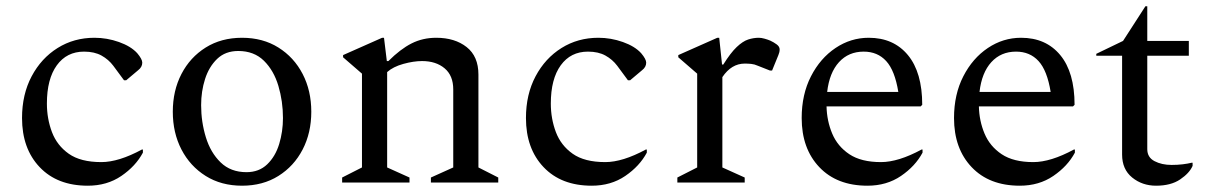

<svg xmlns="http://www.w3.org/2000/svg" viewBox="-20 -580 3839 610"><path d="M259 10Q162 10 106 -49Q50 -108 50 -205Q50 -280 80.5 -337.5Q111 -395 163 -427.5Q215 -460 280 -460Q320 -460 358 -446.5Q396 -433 416 -411Q432 -392 432 -381Q432 -367 419 -357L381 -325H374L340 -371Q325 -391 302.5 -403.5Q280 -416 247 -416Q192 -416 160.5 -372.5Q129 -329 129 -251Q129 -203 145 -160.5Q161 -118 198.5 -91.5Q236 -65 302 -65Q357 -65 431 -105H434V-95Q411 -52 365.5 -21Q320 10 259 10Z M749 10Q683 10 633.5 -21Q584 -52 556.5 -105Q529 -158 529 -225Q529 -292 556.5 -345Q584 -398 633.5 -429Q683 -460 749 -460Q815 -460 864.5 -429Q914 -398 941.5 -345Q969 -292 969 -225Q969 -158 941.5 -105Q914 -52 864.5 -21Q815 10 749 10ZM763 -33Q803 -33 829 -58Q855 -83 867 -122.5Q879 -162 879 -205Q879 -258 864.5 -307Q850 -356 818.5 -387Q787 -418 737 -418Q696 -418 670 -393Q644 -368 631.5 -329Q619 -290 619 -246Q619 -193 634 -144Q649 -95 681 -64Q713 -33 763 -33Z M1067 0V-16L1130 -48V-346L1070 -398V-405L1194 -460H1200L1209 -386H1214Q1252 -424 1287.5 -442Q1323 -460 1366 -460Q1425 -460 1462.5 -430.5Q1500 -401 1500 -343V-48L1563 -16V0H1349V-16L1420 -48V-296Q1420 -340 1392.5 -363Q1365 -386 1321 -386Q1294 -386 1261.5 -377Q1229 -368 1210 -351V-48L1281 -16V0Z M1860 10Q1763 10 1707 -49Q1651 -108 1651 -205Q1651 -280 1681.5 -337.5Q1712 -395 1764 -427.5Q1816 -460 1881 -460Q1921 -460 1959 -446.5Q1997 -433 2017 -411Q2033 -392 2033 -381Q2033 -367 2020 -357L1982 -325H1975L1941 -371Q1926 -391 1903.5 -403.5Q1881 -416 1848 -416Q1793 -416 1761.5 -372.5Q1730 -329 1730 -251Q1730 -203 1746 -160.5Q1762 -118 1799.5 -91.5Q1837 -65 1903 -65Q1958 -65 2032 -105H2035V-95Q2012 -52 1966.5 -21Q1921 10 1860 10Z M2132 0V-16L2195 -48V-346L2135 -398V-405L2259 -460H2265L2274 -375H2278Q2301 -412 2320.5 -430.5Q2340 -449 2357 -454.5Q2374 -460 2391 -460Q2399 -460 2409.5 -457Q2420 -454 2427 -451Q2438 -446 2447.5 -439Q2457 -432 2457 -423Q2457 -414 2453 -405L2433 -356H2426L2388 -371Q2377 -376 2366.5 -377Q2356 -378 2346 -378Q2304 -378 2275 -335V-48L2346 -16V0Z M2736 10Q2639 10 2583 -49Q2527 -108 2527 -205Q2527 -280 2556.5 -337.5Q2586 -395 2634.5 -427.5Q2683 -460 2740 -460Q2819 -460 2864.5 -405Q2910 -350 2910 -247L2905 -242H2606Q2607 -196 2624 -155.5Q2641 -115 2678.5 -90Q2716 -65 2779 -65Q2834 -65 2908 -105H2911V-95Q2888 -52 2842.5 -21Q2797 10 2736 10ZM2724 -416Q2676 -416 2645.5 -382.5Q2615 -349 2608 -288H2834Q2823 -356 2795.5 -386Q2768 -416 2724 -416Z M3220 10Q3123 10 3067 -49Q3011 -108 3011 -205Q3011 -280 3040.5 -337.5Q3070 -395 3118.5 -427.5Q3167 -460 3224 -460Q3303 -460 3348.5 -405Q3394 -350 3394 -247L3389 -242H3090Q3091 -196 3108 -155.5Q3125 -115 3162.5 -90Q3200 -65 3263 -65Q3318 -65 3392 -105H3395V-95Q3372 -52 3326.5 -21Q3281 10 3220 10ZM3208 -416Q3160 -416 3129.5 -382.5Q3099 -349 3092 -288H3318Q3307 -356 3279.5 -386Q3252 -416 3208 -416Z M3653 10Q3609 10 3577 -16Q3545 -42 3545 -89V-403H3463V-409L3548 -450L3619 -560H3625V-450H3757V-403H3625V-106Q3625 -80 3648 -68Q3671 -56 3702 -56Q3721 -56 3737.5 -58Q3754 -60 3766 -63H3769V-53Q3759 -30 3729.5 -10Q3700 10 3653 10Z"/></svg>

Font: Spectral
Style: Regular
Weight: 400
Designer: Jean-Baptiste Levee
Foundry: Production Type
Version: Version 2.001